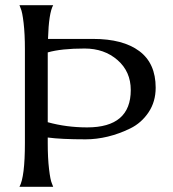

<svg xmlns="http://www.w3.org/2000/svg" viewBox="-20 -720 665 740"><path d="M185 -700Q168 -670 165 -570H339Q454 -570 517 -523Q580 -476 580 -382Q580 -328 552.5 -287Q525 -246 482 -225Q439 -204 395.5 -193.5Q352 -183 310 -183Q215 -183 164 -190V-169Q164 -111 169 -68.5Q174 -26 180 -13L185 0H55Q76 -38 76 -169V-530Q76 -589 71 -631.5Q66 -674 60 -687L55 -700ZM164 -249Q236 -229 316 -229Q484 -229 484 -373Q484 -444 433 -488.5Q382 -533 306 -533Q216 -533 164 -518Z"/></svg>

Font: Coconat
Style: Regular
Weight: 400
Designer: Sara Lavazza
Foundry: Collletttivo
Version: Version 1.000;Glyphs 3.2 (3217)